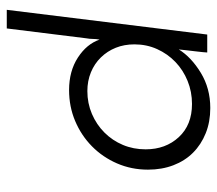

<svg xmlns="http://www.w3.org/2000/svg" viewBox="-57 -392 641 567"><g transform="rotate(90 263.5 -108.5)"><path d="M421 -218Q421 -277 385 -316Q349 -355 287 -355Q251 -355 219 -342Q187 -329 163 -306Q139 -283 125 -252Q111 -221 111 -185Q111 -155 121 -130Q131 -105 149.5 -86Q168 -67 193.5 -56.5Q219 -46 249 -46Q285 -46 316.5 -59.5Q348 -73 371.5 -96.5Q395 -120 408 -151Q421 -182 421 -218ZM481 -225Q481 -176 462.5 -133.5Q444 -91 412 -59.5Q380 -28 337.5 -10Q295 8 246 8Q190 8 150 -18Q110 -44 97 -82Q95 -72 95 -62.5Q95 -53 93 -42L64 192H9L82 -400H135Q135 -397 134 -387Q133 -377 131.5 -364.5Q130 -352 128.5 -339Q127 -326 126 -316Q149 -353 195 -381Q241 -409 299 -409Q340 -409 373.5 -395.5Q407 -382 431 -358Q455 -334 468 -300Q481 -266 481 -225Z"/></g></svg>

Font: Josefin Sans
Style: Italic
Weight: 400
Italic angle: -7.5°
Designer: Santiago Orozco
Foundry: Typemade